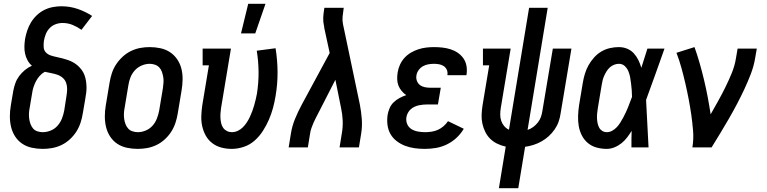

<svg xmlns="http://www.w3.org/2000/svg" viewBox="-20 -776 4040 1011"><path d="M205 8Q176 8 148 2Q120 -4 97.5 -19Q75 -34 60 -57Q45 -80 38.5 -107Q32 -134 32 -163Q32 -192 37 -221L50 -298Q54 -319 61 -338.5Q68 -358 81 -375.5Q94 -393 111 -407Q128 -421 148 -430Q134 -442 125 -458.5Q116 -475 112 -493.5Q108 -512 108.5 -531.5Q109 -551 112 -571Q116 -593 123.5 -615.5Q131 -638 143.5 -658.5Q156 -679 174 -696Q192 -713 213 -723.5Q234 -734 257.5 -738.5Q281 -743 303 -743Q348 -743 389 -729Q430 -715 465 -692L409 -619Q388 -634 363 -644.5Q338 -655 309 -655Q291 -655 273 -648.5Q255 -642 241.5 -628Q228 -614 221 -596Q214 -578 211 -560Q209 -544 210 -527.5Q211 -511 221.5 -500Q232 -489 247 -484Q262 -479 277 -476Q292 -473 307.5 -469Q323 -465 337.5 -460Q352 -455 365.5 -447.5Q379 -440 390 -430Q401 -420 410 -408Q419 -396 424.5 -381.5Q430 -367 432.5 -351.5Q435 -336 435.5 -320Q436 -304 434 -288Q432 -272 429 -255L416 -179Q412 -154 404 -129.5Q396 -105 382 -83Q368 -61 348 -42.5Q328 -24 304 -12.5Q280 -1 255 3.5Q230 8 205 8ZM205 -80Q226 -80 247 -88.5Q268 -97 283 -114Q298 -131 306 -151.5Q314 -172 318 -193L330 -270Q333 -288 333.5 -305.5Q334 -323 328.5 -339Q323 -355 310.5 -366Q298 -377 282 -382.5Q266 -388 249.5 -391Q233 -394 216 -398Q201 -390 189 -376.5Q177 -363 169 -347.5Q161 -332 156 -316Q151 -300 149 -284L136 -207Q133 -192 132.5 -177.5Q132 -163 134 -149Q136 -135 141 -122Q146 -109 154.5 -99Q163 -89 177 -84.5Q191 -80 205 -80Z M705 8Q676 8 648 2Q620 -4 597.5 -19Q575 -34 560 -57Q545 -80 538.5 -107Q532 -134 532 -163Q532 -192 537 -221L557 -341Q561 -366 569 -390.5Q577 -415 591.5 -437Q606 -459 626 -477.5Q646 -496 670 -507.5Q694 -519 718.5 -523.5Q743 -528 768 -528Q797 -528 825 -522Q853 -516 875.5 -501Q898 -486 913.5 -463Q929 -440 935.5 -413Q942 -386 941.5 -357Q941 -328 936 -299L916 -179Q912 -154 904 -129.5Q896 -105 882 -83Q868 -61 848 -42.5Q828 -24 804 -12.5Q780 -1 755 3.5Q730 8 705 8ZM706 -80Q727 -80 748 -89Q769 -98 783.5 -114.5Q798 -131 806 -151.5Q814 -172 818 -193L838 -313Q840 -328 841 -342.5Q842 -357 839.5 -371Q837 -385 832.5 -398Q828 -411 818.5 -421Q809 -431 795.5 -435.5Q782 -440 768 -440Q747 -440 726 -431Q705 -422 690 -405.5Q675 -389 667 -368.5Q659 -348 656 -327L636 -207Q633 -192 632.5 -177.5Q632 -163 634 -149Q636 -135 641 -122Q646 -109 655 -99Q664 -89 678 -84.5Q692 -80 706 -80Z M1200 8Q1172 8 1145.5 1Q1119 -6 1098 -22Q1077 -38 1064 -61Q1051 -84 1045 -110.5Q1039 -137 1040 -165Q1041 -193 1045 -221L1080 -432H1047V-520H1196L1144 -207Q1142 -193 1141 -179Q1140 -165 1141 -151.5Q1142 -138 1145 -125.5Q1148 -113 1155.5 -102.5Q1163 -92 1175 -86Q1187 -80 1201 -80Q1217 -80 1232 -87Q1247 -94 1259 -106Q1271 -118 1280 -132Q1289 -146 1296 -161Q1303 -176 1308.5 -191Q1314 -206 1318.5 -221.5Q1323 -237 1326.5 -252.5Q1330 -268 1333 -283Q1342 -341 1341.5 -397.5Q1341 -454 1332 -509L1431 -522Q1441 -461 1441.5 -397.5Q1442 -334 1431 -270Q1426 -239 1417.5 -207.5Q1409 -176 1396 -146Q1383 -116 1364.5 -87Q1346 -58 1320.5 -35.5Q1295 -13 1263 -2.5Q1231 8 1200 8ZM1249 -600 1287 -756H1378L1324 -600Z M1500 0 1512 -74Q1518 -112 1533.5 -150Q1549 -188 1569 -225L1716 -497L1687 -631Q1688 -633 1687 -635.5Q1686 -638 1686 -640Q1681 -661 1682 -683Q1683 -705 1687 -728L1688 -735H1790L1789 -728Q1786 -708 1784 -688Q1782 -668 1786 -649L1875 -225Q1882 -188 1885 -150Q1888 -112 1882 -74L1870 0H1768L1780 -74Q1786 -108 1784.5 -141.5Q1783 -175 1776 -207L1746 -356L1658 -184Q1651 -170 1644 -157Q1637 -144 1631 -130Q1625 -116 1620 -102Q1615 -88 1613 -74L1601 0Z M2217 8Q2190 8 2164 4.5Q2138 1 2114 -8Q2090 -17 2069.5 -32.5Q2049 -48 2036.5 -69.5Q2024 -91 2020.5 -117.5Q2017 -144 2021 -171Q2024 -189 2031.5 -206.5Q2039 -224 2053 -237.5Q2067 -251 2084 -260Q2101 -269 2119 -275Q2106 -284 2095 -297Q2084 -310 2078 -325.5Q2072 -341 2071.5 -359Q2071 -377 2074 -395Q2077 -415 2086 -435Q2095 -455 2110 -471.5Q2125 -488 2144 -499Q2163 -510 2183 -516.5Q2203 -523 2224 -525.5Q2245 -528 2265 -528Q2288 -528 2310 -525.5Q2332 -523 2352.5 -516.5Q2373 -510 2390.5 -498Q2408 -486 2420 -469Q2432 -452 2436 -430.5Q2440 -409 2437 -386L2436 -380H2336V-383Q2338 -397 2332.5 -409Q2327 -421 2316.5 -428Q2306 -435 2292.5 -437.5Q2279 -440 2266 -440Q2251 -440 2236 -437.5Q2221 -435 2207.5 -427.5Q2194 -420 2184.5 -407Q2175 -394 2173 -380Q2170 -365 2175 -351Q2180 -337 2191 -328.5Q2202 -320 2216.5 -317Q2231 -314 2246 -314H2301L2286 -226H2231Q2220 -226 2208.5 -225Q2197 -224 2185.5 -221.5Q2174 -219 2163 -214Q2152 -209 2143 -201Q2134 -193 2128 -182Q2122 -171 2120 -159Q2117 -140 2124 -123Q2131 -106 2146 -96.5Q2161 -87 2180 -83.5Q2199 -80 2218 -80Q2234 -80 2251.5 -82.5Q2269 -85 2285 -92Q2301 -99 2315 -111Q2329 -123 2339 -138L2422 -98Q2407 -72 2384 -50.5Q2361 -29 2333 -15.5Q2305 -2 2275.5 3Q2246 8 2217 8Z M2607 215 2643 -4Q2620 -9 2599 -19Q2578 -29 2562 -44.5Q2546 -60 2535.5 -81Q2525 -102 2520 -125Q2515 -148 2516 -172.5Q2517 -197 2521 -222L2556 -432H2523V-520H2669L2617 -208Q2614 -190 2614 -173Q2614 -156 2619 -140.5Q2624 -125 2634.5 -112.5Q2645 -100 2660 -93L2766 -735H2864L2758 -92Q2774 -97 2788 -107.5Q2802 -118 2812.5 -131.5Q2823 -145 2828.5 -161Q2834 -177 2836 -192L2891 -520H2989L2932 -179Q2929 -157 2921.5 -135.5Q2914 -114 2900.5 -94.5Q2887 -75 2869.5 -59Q2852 -43 2831.5 -31.5Q2811 -20 2789 -13Q2767 -6 2745 -3L2709 215Z M3175 8Q3148 8 3122 1Q3096 -6 3076 -22.5Q3056 -39 3044 -62.5Q3032 -86 3027.5 -112Q3023 -138 3024 -166Q3025 -194 3029 -221L3049 -341Q3053 -365 3060 -388Q3067 -411 3079 -432.5Q3091 -454 3108 -473Q3125 -492 3146 -504.5Q3167 -517 3191 -522.5Q3215 -528 3238 -528Q3262 -528 3282.5 -519.5Q3303 -511 3317.5 -495Q3332 -479 3341.5 -459.5Q3351 -440 3357 -419Q3365 -444 3373 -469.5Q3381 -495 3389 -520H3479Q3455 -453 3431 -385Q3407 -317 3382 -250Q3386 -188 3388.5 -125Q3391 -62 3395 0H3305Q3305 -22 3305 -43.5Q3305 -65 3306 -87Q3295 -69 3282 -52Q3269 -35 3252 -21.5Q3235 -8 3215 0Q3195 8 3175 8ZM3176 -80Q3190 -80 3203.5 -87.5Q3217 -95 3227.5 -106Q3238 -117 3246 -130Q3254 -143 3261.5 -156.5Q3269 -170 3275 -183.5Q3281 -197 3287 -211Q3293 -225 3297.5 -238.5Q3302 -252 3308 -266Q3308 -284 3306.5 -301Q3305 -318 3303 -335.5Q3301 -353 3298 -369.5Q3295 -386 3288.5 -401.5Q3282 -417 3269.5 -428.5Q3257 -440 3239 -440Q3226 -440 3213.5 -435Q3201 -430 3191 -421Q3181 -412 3174 -400.5Q3167 -389 3161.5 -377Q3156 -365 3153 -352.5Q3150 -340 3148 -327L3128 -207Q3126 -194 3124.5 -180.5Q3123 -167 3123.5 -154Q3124 -141 3126.5 -128Q3129 -115 3135 -104Q3141 -93 3151.5 -86.5Q3162 -80 3176 -80Z M3626 0Q3633 -44 3629.5 -87Q3626 -130 3620 -172Q3614 -214 3606 -255.5Q3598 -297 3588.5 -338Q3579 -379 3568 -419Q3557 -459 3542 -498L3637 -528Q3652 -486 3664.5 -442Q3677 -398 3687.5 -354Q3698 -310 3706.5 -265Q3715 -220 3722 -174Q3742 -209 3762 -245Q3782 -281 3800 -317.5Q3818 -354 3833.5 -392Q3849 -430 3855 -468L3864 -520H3965L3956 -468Q3949 -427 3933.5 -386.5Q3918 -346 3899.5 -306.5Q3881 -267 3860.5 -228Q3840 -189 3818 -151Q3796 -113 3773 -75Q3750 -37 3727 0Z"/></svg>

Font: Iosevka Curly Slab Semibold
Style: Italic
Weight: 600
Italic angle: -9°
Monospace: yes
Designer: Belleve Invis
Foundry: Belleve Invis
Version: Version 22.1.2; ttfautohint (v1.8.4)